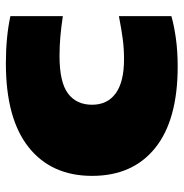

<svg xmlns="http://www.w3.org/2000/svg" viewBox="-6 -592 610 637"><g transform="rotate(-90 298.5 -274.0)"><path d="M396 11Q218.5 11 125.8 -63.5Q33 -138 33 -273Q33 -408 128 -483.5Q223 -559 406 -559Q494 -559 563 -544V-370Q526.5 -375.5 495.5 -378.2Q464.5 -381 430 -381Q344 -381 306.5 -353Q269 -325 269 -273Q269 -222 307 -194.5Q345 -167 420 -167Q454 -167 485.2 -171Q516.5 -175 563 -184V-10Q532.5 -1 489.5 5Q446.5 11 396 11Z"/></g></svg>

Font: Encode Sans Exp Black
Style: Regular
Weight: 900
Width: 7
Designer: Multiple Designers
Foundry: Impallari Type
Version: Version 3.002; ttfautohint (v1.8.3) -l 8 -r 50 -G 200 -x 14 